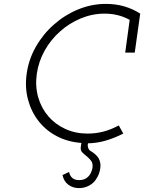

<svg xmlns="http://www.w3.org/2000/svg" viewBox="-20 -728 740 986"><path d="M623 -458H672L700 -658Q663 -682 619 -695Q575 -708 524 -708Q450 -708 381 -679.5Q312 -651 257 -602Q202 -554 164.5 -488.5Q127 -423 117 -349Q107 -279 124 -216Q141 -153 179 -105Q217 -57 273 -28Q329 1 398 6L395 26Q392 44 402.5 54.5Q413 65 426 75Q438 85 448 98Q458 111 455 134Q452 148 446.5 160Q441 172 432 180Q423 189 411.5 193Q400 197 386 197Q364 197 351 185.5Q338 174 335 155L301 171Q308 204 331.5 221Q355 238 385 238Q407 238 426 230.5Q445 223 460 209Q473 196 482.5 177Q492 158 495 135Q498 115 491.5 96Q485 77 465 61Q455 53 444 46.5Q433 40 431 22Q430 21 430.5 17Q431 13 432 8Q480 7 525 -6.5Q570 -20 613 -42L590 -84Q552 -63 512 -52.5Q472 -42 430 -42Q367 -42 315 -66Q263 -90 228 -131Q192 -173 176 -229Q160 -285 169 -349Q178 -412 209.5 -468.5Q241 -525 289 -567Q336 -609 395 -633.5Q454 -658 517 -658Q553 -658 585 -650Q617 -642 646 -626Z"/></svg>

Font: Josefin Slab Medium
Style: Italic
Weight: 500
Italic angle: -12°
Version: Version 2.000